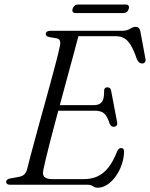

<svg xmlns="http://www.w3.org/2000/svg" viewBox="-20 -840 682 873"><path d="M219 -362H408Q431 -362 442.8 -376Q454.5 -390 453.5 -430.5Q454.5 -437 458.2 -440Q462 -443 467.5 -443Q475.5 -443 479.8 -439.2Q484 -435.5 485 -429L512.5 -284.5Q514.5 -274 510 -269Q505.5 -264 499 -263.5Q491.5 -263 486.8 -266.5Q482 -270 479 -276.5Q467.5 -312.5 453.2 -324.5Q439 -336.5 412.5 -336.5H211.5ZM377 0H26Q16.5 0 12.2 -4Q8 -8 8 -13.5Q8 -19 13 -23.2Q18 -27.5 26 -28.5L64 -35.5Q79.5 -38 88.8 -45.5Q98 -53 103 -69Q107 -87 116 -120.8Q125 -154.5 136.8 -198.2Q148.5 -242 162.2 -291.5Q176 -341 189.8 -391Q203.5 -441 216 -487Q228.5 -533 238 -570Q247.5 -607 252 -630Q256 -644.5 252.5 -654Q249 -663.5 238.5 -665.5L204 -671.5Q196.5 -673 192.2 -676.5Q188 -680 188 -685.5Q188 -692.5 193.8 -696.2Q199.5 -700 209 -700H535.5Q557 -700 571 -709Q585 -718 597.5 -718Q613.5 -718 618 -698.5L641 -574Q643.5 -563.5 639.5 -557.8Q635.5 -552 628 -551.5Q619 -551 613 -555.8Q607 -560.5 602 -572Q587.5 -614.5 573.2 -636.8Q559 -659 542.8 -667.2Q526.5 -675.5 505.5 -675.5H336.5Q328 -642.5 316 -598.5Q304 -554.5 290.2 -503.5Q276.5 -452.5 262 -399.2Q247.5 -346 233.8 -294.8Q220 -243.5 208.5 -198.8Q197 -154 188.8 -120Q180.5 -86 177 -67.5Q174 -54 176.8 -44.5Q179.5 -35 190 -30.2Q200.5 -25.5 218.5 -25.5H361Q396 -25.5 423.8 -38.2Q451.5 -51 473.5 -79.2Q495.5 -107.5 513.5 -153.5Q520 -167 530.5 -167Q544 -167 544 -151Q543.5 -120 533.2 -90.8Q523 -61.5 506 -38Q489 -14.5 468 -0.5Q447 13.5 424.5 13.5Q412.5 13.5 402.8 6.8Q393 0 377 0ZM310 -799.5Q313 -809.5 319.8 -814.5Q326.5 -819.5 336 -819.5H551Q560.5 -819.5 564.2 -814.5Q568 -809.5 565.5 -800Q562.5 -790 556 -785.2Q549.5 -780.5 539.5 -780.5H325Q315.5 -780.5 311.5 -785.2Q307.5 -790 310 -799.5Z"/></svg>

Font: Fraunces Light
Style: Italic
Weight: 300
Italic angle: -16°
Version: Version 1.000;[b76b70a41]